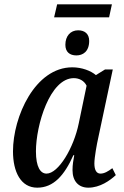

<svg xmlns="http://www.w3.org/2000/svg" viewBox="-20 -857 571 887"><path d="M230 -777H484L497 -837H244ZM333 -601C362 -601 392 -618 392 -668C392 -701 371 -717 341 -717C305 -717 282 -690 282 -650C282 -617 302 -601 333 -601ZM152 10C227 10 277 -46 319 -140H323C319 -116 315 -98 315 -71C315 -20 343 10 388 10C442 10 488 -23 515 -48L499 -80C479 -65 462 -55 444 -55C426 -55 416 -71 416 -102C416 -130 428 -194 433 -216L501 -536H465L423 -510C400 -530 358 -546 314 -546C142 -546 40 -318 40 -158C40 -63 76 10 152 10ZM195 -55C167 -55 146 -85 146 -158C146 -278 210 -496 321 -496C346 -496 369 -484 380 -461L344 -288C321 -174 250 -55 195 -55Z"/></svg>

Font: Noto Serif Condensed Medium
Style: Italic
Weight: 500
Width: 3
Italic angle: -12°
Designer: Monotype Design Team
Foundry: Monotype Imaging Inc.
Version: Version 2.013